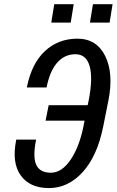

<svg xmlns="http://www.w3.org/2000/svg" viewBox="-20 -911 571 940"><path d="M358.9 -721.7Q453.1 -721.7 495.1 -636.7Q537.1 -551.8 510.7 -418.9L485.4 -292Q456.1 -146.5 384.8 -68.4Q313.5 9.8 219.7 9.8Q125.5 9.8 81.1 -52.7Q36.6 -115.2 59.6 -227.5H156.7Q139.6 -141.6 157.7 -103.5Q175.8 -65.4 229 -65.4Q282.2 -65.4 325.2 -128.4Q368.2 -191.4 388.2 -291L394 -320.3H203.1L218.3 -396H409.2L414.1 -418.9Q435.5 -528.3 418.9 -586.9Q402.3 -645.5 349.6 -645.5Q295.9 -645.5 259.8 -604Q223.6 -562.5 208 -482.9H111.3Q134.8 -600.6 200.2 -661.1Q265.6 -721.7 358.9 -721.7ZM326.2 -800.3H231L245.6 -890.6H340.8ZM516.6 -800.3H420.4L435.1 -890.6H531.2Z"/></svg>

Font: RobotoCondensed-Italic
Style: Italic
Weight: 400
Designer: Google
Version: Version 1.200311; 2013